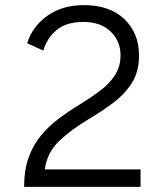

<svg xmlns="http://www.w3.org/2000/svg" viewBox="-20 -732 646 752"><path d="M74.5 0Q74.5 -66 92.2 -115.2Q110 -164.5 141 -201.8Q172 -239 211.2 -268.2Q250.5 -297.5 293.5 -323.5Q335 -349 371.2 -376Q407.5 -403 429.8 -436.8Q452 -470.5 452 -515.5Q452 -571.5 413 -608.8Q374 -646 306.5 -646Q240.5 -646 202.8 -615.2Q165 -584.5 149.5 -534L86.5 -562.5Q106 -627 164.5 -669.5Q223 -712 308.5 -712Q410 -712 467.2 -657Q524.5 -602 524.5 -514.5Q524.5 -451 496.2 -406.8Q468 -362.5 422.8 -328.8Q377.5 -295 326 -264.5Q256 -222.5 210.2 -178.2Q164.5 -134 155.5 -68.5H530.5V0Z"/></svg>

Font: Overpass Light
Style: Regular
Weight: 300
Designer: Delve Withrington, Dave Bailey, Thomas Jockin
Foundry: Delve Fonts LLC
Version: Version 4.000; ttfautohint (v1.8.3)